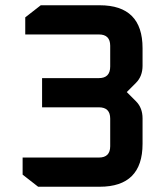

<svg xmlns="http://www.w3.org/2000/svg" viewBox="-20 -710 618 730"><path d="M66 -46V-111H356Q399 -111 399 -154V-259Q399 -302 356 -302H140V-413H356Q399 -413 399 -457V-536Q399 -579 356 -579H76V-644L135 -690H359Q522 -690 522 -527V-460Q522 -420 497 -395L462 -360L497 -325Q522 -300 522 -260V-163Q522 0 359 0H125Z"/></svg>

Font: Oxanium SemiBold
Style: Regular
Weight: 600
Designer: Severin Meyer
Version: Version 2.000